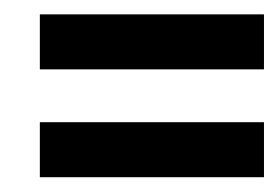

<svg xmlns="http://www.w3.org/2000/svg" viewBox="-20 -349 386 266"><path d="M35.2 -252.9V-329.1H345.7V-252.9ZM35.2 -103.5V-179.7H345.7V-103.5Z"/></svg>

Font: RIT TN Joy
Style: Extra Bold
Weight: 800
Designer: Hussain K H
Foundry: Rachana Institute of Typography
Version: 1.6.2